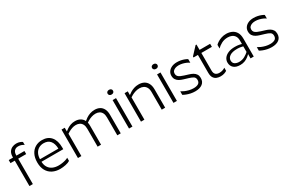

<svg xmlns="http://www.w3.org/2000/svg" viewBox="117 -1892 4606 3097"><g transform="rotate(-30 2420.5 -344.0)"><path d="M375.9 -668.2V-612Q358.5 -625.7 331.1 -635.9Q303.8 -646.1 271.9 -646.1Q225.6 -646.1 199.9 -618.2Q174.1 -590.2 174.1 -541.8V0H110.3V-540.3Q110.3 -597.5 132.7 -633.1Q155 -668.7 190.5 -684.9Q226.1 -701.1 266.1 -701.1Q305.7 -701.1 334.3 -689.8Q362.9 -678.4 375.9 -668.2ZM30.7 -472.9V-530H322.8V-472.9Z M473.8 -279.6V-256.9Q473.8 -186.9 501.2 -141.2Q528.6 -95.4 576.5 -73.3Q624.5 -51.2 685.4 -51.2Q719.2 -51.2 753.8 -56.3Q788.5 -61.5 818.2 -70.5Q847.9 -79.5 866 -91V-32.2Q836 -12.4 783.3 -1.2Q730.6 10 680.4 10Q602.3 10 541.2 -20.6Q480 -51.3 444.7 -112.8Q409.5 -174.3 409.5 -265Q409.5 -353.2 440.9 -415.1Q472.2 -476.9 527.7 -509.2Q583.1 -541.5 654.2 -541.5Q762 -541.5 820.9 -471.8Q879.9 -402.1 879.9 -272.8V-242H462.6V-289.4H816.8Q814.6 -383.6 772.8 -434Q731 -484.4 651.6 -484.4Q600.9 -484.4 560.5 -461Q520.2 -437.5 497 -391.7Q473.8 -345.8 473.8 -279.6Z M1013.9 -530H1073.6V-446.8L1077.7 -431.8V0H1013.9ZM1249.2 -479Q1212.3 -479 1177.7 -467Q1143.1 -454.9 1115.1 -438.9Q1087.1 -422.9 1068.2 -409.7L1066 -455Q1088.9 -474 1118.3 -493.6Q1147.7 -513.3 1185.2 -526.6Q1222.7 -540 1268.2 -540Q1320.5 -540 1360.1 -519.2Q1399.7 -498.4 1422 -456.7Q1444.3 -415 1444.3 -352.6V0H1380.5V-334Q1380.5 -383.7 1363.8 -415.9Q1347 -448.1 1317.3 -463.5Q1287.6 -479 1249.2 -479ZM1615.8 -479Q1576 -479 1538.5 -466.2Q1500.9 -453.4 1470.7 -435.6Q1440.4 -417.7 1420 -402.3L1417.8 -447.6Q1442.3 -468.8 1474.2 -490.3Q1506.2 -511.8 1546.3 -525.9Q1586.4 -540 1634.8 -540Q1687.2 -540 1726.8 -518.8Q1766.4 -497.6 1788.6 -454.5Q1810.9 -411.3 1810.9 -345.2V0H1747.1V-334Q1747.1 -383.7 1730.4 -415.9Q1713.6 -448.1 1683.9 -463.5Q1654.2 -479 1615.8 -479Z M1965.2 -530H2029V0H1965.2ZM1997.3 -615.3Q1975 -615.3 1960.9 -627.5Q1946.8 -639.8 1946.8 -659.3Q1946.8 -678.8 1960.9 -690.9Q1975 -703 1997.3 -703Q2019.9 -703 2033.7 -690.9Q2047.6 -678.8 2047.6 -659.3Q2047.6 -639.8 2033.7 -627.5Q2019.9 -615.3 1997.3 -615.3Z M2187.9 -530H2247.6V-446.8L2251.7 -431.8V0H2187.9ZM2433.2 -479Q2394.3 -479 2357.7 -467.5Q2321.1 -455.9 2291.3 -439.9Q2261.4 -423.9 2242.2 -409.7L2240 -455Q2262.9 -474 2294.3 -493.6Q2325.7 -513.3 2365.2 -526.6Q2404.7 -540 2452.2 -540Q2507.8 -540 2549.4 -518.4Q2591 -496.9 2614.6 -452.6Q2638.3 -408.4 2638.3 -340V0H2574.5V-328.8Q2574.5 -380.7 2556.4 -413.5Q2538.3 -446.4 2506.4 -462.7Q2474.6 -479 2433.2 -479Z M2793.2 -530H2857V0H2793.2ZM2825.3 -615.3Q2803 -615.3 2788.9 -627.5Q2774.8 -639.8 2774.8 -659.3Q2774.8 -678.8 2788.9 -690.9Q2803 -703 2825.3 -703Q2847.9 -703 2861.7 -690.9Q2875.6 -678.8 2875.6 -659.3Q2875.6 -639.8 2861.7 -627.5Q2847.9 -615.3 2825.3 -615.3Z M3239.7 -272.9Q3278.4 -261.6 3309.4 -243.8Q3340.4 -226 3358.4 -198.1Q3376.4 -170.2 3376.4 -128.7Q3376.4 -59 3327.8 -21.9Q3279.3 15.2 3193.6 15.2Q3149.9 15.2 3109.4 6.6Q3068.9 -2 3035.6 -15.3Q3002.2 -28.5 2980.7 -41.4V-106.6Q3004.8 -91.6 3038.7 -76.6Q3072.6 -61.6 3113 -51.7Q3153.5 -41.7 3195.2 -41.7Q3249.7 -41.7 3282.4 -61.1Q3315.2 -80.6 3315.2 -127.4Q3315.2 -170.8 3284.4 -190.1Q3253.7 -209.5 3200.5 -224.6L3120.3 -248.9Q3083.5 -259.7 3051.9 -276.9Q3020.3 -294.2 3001.2 -323Q2982 -351.8 2982 -395.9Q2982 -436.8 3004.4 -469.7Q3026.8 -502.7 3068.3 -522.1Q3109.8 -541.5 3167.2 -541.5Q3205 -541.5 3239.7 -534.5Q3274.4 -527.5 3303.8 -516.1Q3333.2 -504.7 3352.2 -491.5V-425.1Q3332.7 -440.1 3302.6 -453.3Q3272.6 -466.6 3237.5 -475.2Q3202.4 -483.8 3165.4 -483.8Q3133.3 -483.8 3105.5 -474.3Q3077.7 -464.8 3061.1 -445.7Q3044.5 -426.7 3044.5 -397.7Q3044.5 -368.7 3059.9 -350.1Q3075.4 -331.5 3102.3 -319.3Q3129.2 -307.1 3164.6 -296.2Z M3786.9 -23.2Q3769.3 -11 3739.4 -0.4Q3709.6 10.3 3667.7 10.3Q3630.8 10.3 3597.3 -2.4Q3563.8 -15.1 3542.6 -47.5Q3521.3 -80 3521.3 -140.4V-472.9H3439.1V-490.4L3568.6 -629.7H3585.1V-530H3781.7V-472.9H3585.1V-144.9Q3585.1 -94.4 3610.1 -71.6Q3635.1 -48.9 3680.4 -48.9Q3713.4 -48.9 3741 -58.7Q3768.6 -68.6 3786.9 -81.5Z M4235.3 -132 4239.7 -92.8Q4218.8 -67.2 4188.5 -43.4Q4158.3 -19.6 4120 -4.8Q4081.7 10 4035.6 10Q3954.4 10 3913.3 -27.8Q3872.2 -65.5 3872.2 -127.2Q3872.2 -172.8 3899.3 -209.1Q3926.5 -245.5 3977.4 -266.8Q4028.4 -288.2 4100.9 -288.2Q4146.9 -288.2 4181.6 -281.2Q4216.2 -274.2 4233.9 -266.9L4237 -221.7Q4219.5 -229.2 4186.3 -235.4Q4153 -241.7 4118.9 -241.7Q4024.6 -241.7 3978.6 -209.6Q3932.6 -177.5 3932.6 -129.5Q3932.6 -83.1 3965.1 -62.5Q3997.7 -41.9 4043.9 -41.9Q4101 -41.9 4149.8 -68.9Q4198.6 -95.9 4235.3 -132ZM4224.6 -334.4Q4224.6 -386.6 4203.9 -418Q4183.1 -449.3 4149.9 -463.5Q4116.6 -477.7 4077.8 -477.7Q4012.4 -477.7 3960.8 -450.6Q3909.3 -423.5 3875.8 -387.6V-455.9Q3893 -474.3 3923.6 -493.7Q3954.1 -513 3994.9 -526.5Q4035.7 -540 4083.7 -540Q4137.9 -540 4184.5 -519.7Q4231.1 -499.4 4259.8 -454.1Q4288.4 -408.7 4288.4 -333.1V0H4228.7V-100.1L4224.6 -106.7Z M4665.7 -272.9Q4704.4 -261.6 4735.4 -243.8Q4766.4 -226 4784.4 -198.1Q4802.4 -170.2 4802.4 -128.7Q4802.4 -59 4753.8 -21.9Q4705.3 15.2 4619.6 15.2Q4575.9 15.2 4535.4 6.6Q4494.9 -2 4461.6 -15.3Q4428.2 -28.5 4406.7 -41.4V-106.6Q4430.8 -91.6 4464.7 -76.6Q4498.6 -61.6 4539 -51.7Q4579.5 -41.7 4621.2 -41.7Q4675.7 -41.7 4708.4 -61.1Q4741.2 -80.6 4741.2 -127.4Q4741.2 -170.8 4710.4 -190.1Q4679.7 -209.5 4626.5 -224.6L4546.3 -248.9Q4509.5 -259.7 4477.9 -276.9Q4446.3 -294.2 4427.2 -323Q4408 -351.8 4408 -395.9Q4408 -436.8 4430.4 -469.7Q4452.8 -502.7 4494.3 -522.1Q4535.8 -541.5 4593.2 -541.5Q4631 -541.5 4665.7 -534.5Q4700.4 -527.5 4729.8 -516.1Q4759.2 -504.7 4778.2 -491.5V-425.1Q4758.7 -440.1 4728.6 -453.3Q4698.6 -466.6 4663.5 -475.2Q4628.4 -483.8 4591.4 -483.8Q4559.3 -483.8 4531.5 -474.3Q4503.7 -464.8 4487.1 -445.7Q4470.5 -426.7 4470.5 -397.7Q4470.5 -368.7 4485.9 -350.1Q4501.4 -331.5 4528.3 -319.3Q4555.2 -307.1 4590.6 -296.2Z"/></g></svg>

Font: Roundo Variable
Style: Regular
Weight: 200
Designer: Shiva Nallaperumal
Foundry: Indian Type Foundry
Version: Version 2.000